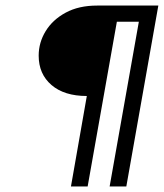

<svg xmlns="http://www.w3.org/2000/svg" viewBox="-20 -670 589 690"><path d="M292 -325Q211 -325 165 -364.5Q119 -404 119 -470Q119 -517 144 -558Q169 -599 216 -624.5Q263 -650 329 -650H549L434 0H374L479 -592H400L295 0H235Z"/></svg>

Font: Overused Grotesk Book
Style: Italic
Weight: 350
Italic angle: -10°
Version: Version 0.003